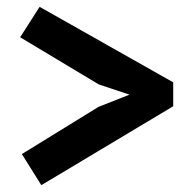

<svg xmlns="http://www.w3.org/2000/svg" viewBox="-20 -606 567 562"><path d="M487 -365V-295L101 -64L44 -155L268 -293L359 -329L269 -359L39 -497L96 -586Z"/></svg>

Font: PTSans
Style: Bold
Weight: 700
Designer: A.Korolkova, O.Umpeleva, V.Yefimov
Foundry: ParaType Ltd
Version: Version 2.003W OFL